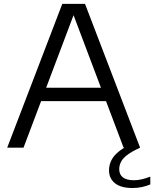

<svg xmlns="http://www.w3.org/2000/svg" viewBox="-20 -760 794 988"><path d="M17 0 300.5 -740H417.5L701 0H616L351.5 -700.5H365.5L101 0ZM168.5 -239.5 189 -308.5H529L549 -239.5ZM662 207.5Q602.5 207.5 571.8 183Q541 158.5 541 116Q541 88.5 553.8 63.5Q566.5 38.5 596.2 15.8Q626 -7 677.5 -28L701 0Q659 19 635.5 36.8Q612 54.5 602.8 72.8Q593.5 91 593.5 110.5Q593.5 138 612.5 152.8Q631.5 167.5 669.5 167.5Q688.5 167.5 708.2 163Q728 158.5 753.5 149V189Q732 198 709.2 202.8Q686.5 207.5 662 207.5Z"/></svg>

Font: Encode Sans SC SemiExpanded
Style: Regular
Weight: 400
Width: 6
Designer: Multiple Designers
Foundry: Impallari Type
Version: Version 3.002